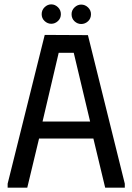

<svg xmlns="http://www.w3.org/2000/svg" viewBox="-20 -860 607 880"><path d="M15 0V-18L185 -700L383 -699L552 -18V0H462L408 -225H159L105 0ZM175 -303H393L318 -618H249ZM215 -751Q198 -751 184.5 -763.5Q171 -776 171 -795Q171 -814 184.5 -827Q198 -840 215 -840Q232 -840 245.5 -827Q259 -814 259 -795Q259 -776 245.5 -763.5Q232 -751 215 -751ZM352 -750Q335 -750 321.5 -762.5Q308 -775 308 -795Q308 -813 321.5 -826Q335 -839 352 -839Q370 -839 383.5 -826Q397 -813 397 -795Q397 -775 383.5 -762.5Q370 -750 352 -750Z"/></svg>

Font: Phudu Light
Style: Regular
Weight: 400
Version: Version 1.005;gftools[0.9.23]